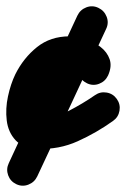

<svg xmlns="http://www.w3.org/2000/svg" viewBox="-35 -422 402 613"><path d="M212 -372Q221 -391 240.5 -398.5Q260 -406 279 -397Q298 -388 305.5 -368.5Q313 -349 304 -330Q249 -212 194 -94Q139 24 84 141Q75 160 55.5 167.5Q36 175 17 166Q-2 157 -9 137.5Q-16 118 -7 99Q48 -19 102.5 -137Q157 -255 212 -372Q212 -372 212 -372Q212 -372 212 -372ZM243 -156Q224 -165 216.5 -184.5Q209 -204 218 -223Q217 -220 217 -219Q214 -209 218 -200Q220 -196 208 -201Q196 -206 187 -206Q156 -206 136.5 -185.5Q117 -165 104 -139Q102 -135 97 -120.5Q92 -106 88 -89Q84 -72 83.5 -60Q83 -48 90 -47Q140 -45 184.5 -68Q229 -91 268 -118Q268 -118 268 -118Q268 -118 268 -118Q285 -130 305.5 -126.5Q326 -123 338 -106Q350 -89 346.5 -68.5Q343 -48 326 -36Q273 2 213 29Q153 56 86 53Q38 51 14.5 25.5Q-9 0 -13.5 -37.5Q-18 -75 -9.5 -114.5Q-1 -154 14 -185Q40 -237 83 -271.5Q126 -306 187 -306Q211 -306 237.5 -297.5Q264 -289 285.5 -272.5Q307 -256 315 -233Q323 -210 310 -181Q301 -162 281.5 -154.5Q262 -147 243 -156Z"/></svg>

Font: FRB American Cursive Ultra
Style: Bold Italic
Weight: 1000
Italic angle: -25°
Version: Version 2.0;Modular Font Editor K font №1